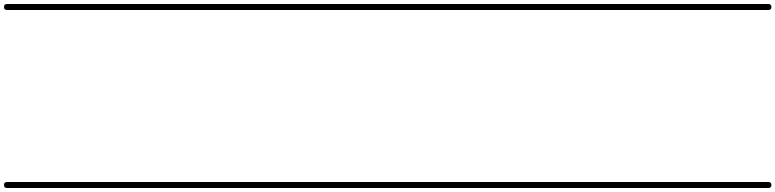

<svg xmlns="http://www.w3.org/2000/svg" viewBox="-35 -575 3877 960"><path d="M0 -555Q179 -555 357.5 -555Q536 -555 715 -555Q730 -555 730 -540Q730 -525 715 -525Q536 -525 357.5 -525Q179 -525 0 -525Q-15 -525 -15 -540Q-15 -555 0 -555ZM0 335Q179 335 357.5 335Q536 335 715 335Q730 335 730 350Q730 365 715 365Q536 365 357.5 365Q179 365 0 365Q-15 365 -15 350Q-15 335 0 335Z M715 -555Q832 -555 949 -555Q1066 -555 1183 -555Q1198 -555 1198 -540Q1198 -525 1183 -525Q1066 -525 949 -525Q832 -525 715 -525Q700 -525 700 -540Q700 -555 715 -555ZM715 335Q832 335 949 335Q1066 335 1183 335Q1198 335 1198 350Q1198 365 1183 365Q1066 365 949 365Q832 365 715 365Q700 365 700 350Q700 335 715 335Z M1183 -555Q1316 -555 1448.5 -555Q1581 -555 1714 -555Q1729 -555 1729 -540Q1729 -525 1714 -525Q1581 -525 1448.5 -525Q1316 -525 1183 -525Q1168 -525 1168 -540Q1168 -555 1183 -555ZM1183 335Q1316 335 1448.5 335Q1581 335 1714 335Q1729 335 1729 350Q1729 365 1714 365Q1581 365 1448.5 365Q1316 365 1183 365Q1168 365 1168 350Q1168 335 1183 335Z M1714 -555Q1838 -555 1962 -555Q2086 -555 2210 -555Q2225 -555 2225 -540Q2225 -525 2210 -525Q2086 -525 1962 -525Q1838 -525 1714 -525Q1699 -525 1699 -540Q1699 -555 1714 -555ZM1714 335Q1838 335 1962 335Q2086 335 2210 335Q2225 335 2225 350Q2225 365 2210 365Q2086 365 1962 365Q1838 365 1714 365Q1699 365 1699 350Q1699 335 1714 335Z M2210 -555Q2359 -555 2508.5 -555Q2658 -555 2808 -555Q2823 -555 2823 -540Q2823 -525 2808 -525Q2658 -525 2508.5 -525Q2359 -525 2210 -525Q2195 -525 2195 -540Q2195 -555 2210 -555ZM2210 335Q2359 335 2508.5 335Q2658 335 2808 335Q2823 335 2823 350Q2823 365 2808 365Q2658 365 2508.5 365Q2359 365 2210 365Q2195 365 2195 350Q2195 335 2210 335Z M2808 -555Q2880 -555 2952.5 -555Q3025 -555 3098 -555Q3113 -555 3113 -540Q3113 -525 3098 -525Q3025 -525 2952.5 -525Q2880 -525 2808 -525Q2793 -525 2793 -540Q2793 -555 2808 -555ZM2808 335Q2880 335 2952.5 335Q3025 335 3098 335Q3113 335 3113 350Q3113 365 3098 365Q3025 365 2952.5 365Q2880 365 2808 365Q2793 365 2793 350Q2793 335 2808 335Z M3098 -555Q3215 -555 3332 -555Q3449 -555 3566 -555Q3581 -555 3581 -540Q3581 -525 3566 -525Q3449 -525 3332 -525Q3215 -525 3098 -525Q3083 -525 3083 -540Q3083 -555 3098 -555ZM3098 335Q3215 335 3332 335Q3449 335 3566 335Q3581 335 3581 350Q3581 365 3566 365Q3449 365 3332 365Q3215 365 3098 365Q3083 365 3083 350Q3083 335 3098 335Z M3566 -555Q3626 -555 3686.5 -555Q3747 -555 3807 -555Q3822 -555 3822 -540Q3822 -525 3807 -525Q3747 -525 3686.5 -525Q3626 -525 3566 -525Q3551 -525 3551 -540Q3551 -555 3566 -555ZM3566 335Q3626 335 3686.5 335Q3747 335 3807 335Q3822 335 3822 350Q3822 365 3807 365Q3747 365 3686.5 365Q3626 365 3566 365Q3551 365 3551 350Q3551 335 3566 335Z"/></svg>

Font: FRB American Cursive Just Guidelines
Style: Italic
Weight: 400
Italic angle: -25°
Version: Version 2.0;Modular Font Editor K font №1